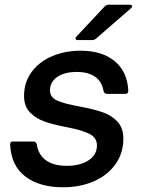

<svg xmlns="http://www.w3.org/2000/svg" viewBox="-20 -783 606 814"><path d="M23 -170V-172Q23 -183 35 -183H121Q133 -183 136 -171Q142 -128 174 -104Q206 -80 264 -80Q319 -80 355 -103Q391 -126 391 -167Q391 -200 358 -216Q325 -232 262 -244Q206 -255 169.5 -267.5Q133 -280 107.5 -306Q82 -332 82 -376Q82 -435 114.5 -478.5Q147 -522 201.5 -545Q256 -568 322 -568Q413 -568 466.5 -523.5Q520 -479 524 -398Q524 -385 511 -385H434Q422 -385 419 -397Q412 -438 382.5 -458Q353 -478 306 -478Q254 -478 223 -457Q192 -436 192 -400Q192 -370 222.5 -356.5Q253 -343 315 -332Q373 -321 411.5 -308.5Q450 -296 476.5 -269Q503 -242 503 -195Q503 -133 469 -86Q435 -39 377 -14Q319 11 248 11Q147 11 87 -35Q27 -81 23 -170ZM311 -613Q300 -613 300 -620Q300 -624 305 -629L425 -757Q432 -763 441 -763H529Q540 -763 540 -756Q540 -752 534 -747L387 -619Q379 -613 371 -613Z"/></svg>

Font: Open Sauce Two Medium Italic
Style: Regular
Weight: 500
Italic angle: -10°
Designer: Alfredo Marco Pradil
Foundry: Creative Sauce Fz LLC
Version: Version 1.477